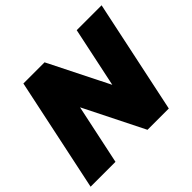

<svg xmlns="http://www.w3.org/2000/svg" viewBox="-161 -835 1026 1026"><g transform="rotate(-45 352.5 -322.0)"><path d="M-11 0 125 -644H285L456 -303L528 -644H716L580 0H419L249 -340L177 0Z"/></g></svg>

Font: Kanit
Style: Bold Italic
Weight: 700
Italic angle: -12°
Designer: Katatrad Team
Foundry: CadsonDemak
Version: Version 2.000; ttfautohint (v1.8.3)